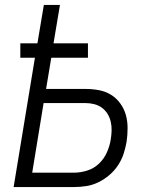

<svg xmlns="http://www.w3.org/2000/svg" viewBox="-20 -755 640 775"><path d="M35 0 121 -522H62V-580H131L157 -735H222L196 -580H335V-522H187L166 -396H325Q353 -396 379.5 -391Q406 -386 428 -372.5Q450 -359 465.5 -337.5Q481 -316 488 -291Q495 -266 495 -238Q495 -210 491 -183Q487 -159 479 -134.5Q471 -110 456.5 -88Q442 -66 421.5 -48.5Q401 -31 377.5 -19.5Q354 -8 329 -4Q304 0 279 0ZM110 -58H279Q305 -58 332 -66.5Q359 -75 379.5 -94.5Q400 -114 411.5 -140Q423 -166 427 -192Q430 -210 430.5 -228Q431 -246 427 -263.5Q423 -281 414 -295.5Q405 -310 391.5 -320Q378 -330 360.5 -334.5Q343 -339 325 -339H156Z"/></svg>

Font: Iosevka Curly Light Extended
Style: Italic
Weight: 300
Width: 7
Italic angle: -9°
Monospace: yes
Designer: Belleve Invis
Foundry: Belleve Invis
Version: Version 11.1.0; ttfautohint (v1.8.3)